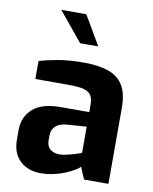

<svg xmlns="http://www.w3.org/2000/svg" viewBox="-86 -836 723 907"><g transform="rotate(10 275.0 -382.5)"><path d="M171 6Q110 6 72 -30Q34 -66 34 -130V-178Q34 -239 77 -278.5Q120 -318 211 -318H348V-355Q348 -380 339 -396.5Q330 -413 305.5 -420.5Q281 -428 231 -428H70V-514Q109 -526 160.5 -535Q212 -544 285 -544Q352 -544 399.5 -528Q447 -512 471.5 -473Q496 -434 496 -365V0H379L355 -57Q348 -49 331 -39Q314 -29 289.5 -18.5Q265 -8 234.5 -1Q204 6 171 6ZM246 -97Q256 -97 268.5 -99.5Q281 -102 294.5 -105.5Q308 -109 319.5 -112.5Q331 -116 338.5 -119Q346 -122 348 -123V-248L258 -242Q219 -239 200.5 -222Q182 -205 182 -176V-154Q182 -134 190.5 -121Q199 -108 213.5 -102.5Q228 -97 246 -97ZM249 -631 134 -771H254L336 -631Z"/></g></svg>

Font: Exo Thin
Style: Bold
Weight: 700
Version: Version 2.000